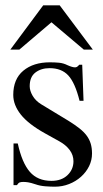

<svg xmlns="http://www.w3.org/2000/svg" viewBox="-20 -694 388 724"><path d="M296 -507 174 -610 53 -507H19L143 -674H205L330 -507ZM239 -238Q263 -223 279.5 -210Q296 -197 306.5 -183Q317 -169 322 -152.5Q327 -136 327 -115Q327 -90 316 -67.5Q305 -45 285.5 -27.5Q266 -10 240.5 0Q215 10 187 10Q171 10 151 8.5Q131 7 114 1Q96 -5 86 -6.5Q76 -8 68 -8Q59 -8 54 -6Q49 -4 44 4H31V-153H47Q63 -80 92.5 -46Q122 -12 174 -12Q212 -12 234.5 -33.5Q257 -55 257 -86Q257 -109 243 -128Q229 -147 204 -161L150 -191Q87 -226 58.5 -262Q30 -298 30 -336Q30 -396 68 -427.5Q106 -459 168 -459Q186 -459 202.5 -457.5Q219 -456 235 -448Q253 -440 263 -440Q266 -440 269.5 -441.5Q273 -443 279 -450H290L295 -314H280Q263 -382 237.5 -409.5Q212 -437 167 -437Q135 -437 113.5 -420.5Q92 -404 92 -369Q92 -352 103 -333Q114 -314 135 -301Z"/></svg>

Font: STIXGeneralUnicodeRegular
Style: Regular
Weight: 400
Designer: MicroPress Inc., with final additions and corrections provided by Coen Hoffman, Elsevier (retired)
Version: Version 1.1.0